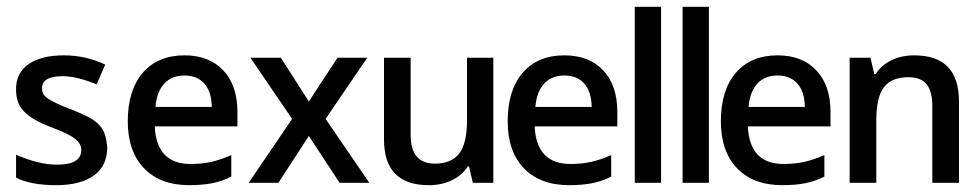

<svg xmlns="http://www.w3.org/2000/svg" viewBox="-20 -536 2852 562"><path d="M294 -105Q294 -51 255 -22.5Q216 6 144 6Q70 6 27 -16V-83Q94 -54 147 -54Q218 -54 218 -97Q218 -115 200 -129.5Q182 -144 134 -162Q102 -174 81.5 -186Q61 -198 49 -211Q37 -224 32 -239.5Q27 -255 27 -275Q27 -323 64 -348.5Q101 -374 167 -374Q231 -374 288 -347L263 -289Q204 -313 164 -313Q103 -313 103 -278Q103 -269 106.5 -262Q110 -255 119 -248.5Q128 -242 144.5 -234Q161 -226 188 -216Q221 -203 241 -192Q261 -181 272 -168.5Q283 -156 287.5 -141Q292 -126 294 -105Z M534 6Q449 6 401.5 -43.5Q354 -93 354 -181Q354 -272 398 -323Q442 -374 520 -374Q592 -374 633.5 -330Q675 -286 675 -208V-166H433Q438 -56 538 -56Q570 -56 597.5 -62Q625 -68 657 -82V-19Q629 -5 600 0.5Q571 6 534 6ZM520 -315Q483 -315 461 -291.5Q439 -268 435 -223H600Q599 -268 578 -291.5Q557 -315 520 -315Z M835 -188 713 -367H802L884 -239L968 -367H1055L933 -188L1061 -1H974L884 -138L795 -1H708Z M1364 -1 1353 -49H1349Q1333 -23 1303 -8.5Q1273 6 1235 6Q1104 6 1104 -128V-367H1182V-141Q1182 -57 1253 -57Q1301 -57 1324 -86.5Q1347 -116 1347 -185V-367H1424V-1Z M1646 6Q1561 6 1513.5 -43.5Q1466 -93 1466 -181Q1466 -272 1510 -323Q1554 -374 1632 -374Q1704 -374 1745.5 -330Q1787 -286 1787 -208V-166H1545Q1550 -56 1650 -56Q1682 -56 1709.5 -62Q1737 -68 1769 -82V-19Q1741 -5 1712 0.5Q1683 6 1646 6ZM1632 -315Q1595 -315 1573 -291.5Q1551 -268 1547 -223H1712Q1711 -268 1690 -291.5Q1669 -315 1632 -315Z M1915 -1H1838V-516H1915Z M2055 -1H1978V-516H2055Z M2270 6Q2185 6 2137.5 -43.5Q2090 -93 2090 -181Q2090 -272 2134 -323Q2178 -374 2256 -374Q2328 -374 2369.5 -330Q2411 -286 2411 -208V-166H2169Q2174 -56 2274 -56Q2306 -56 2333.5 -62Q2361 -68 2393 -82V-19Q2365 -5 2336 0.5Q2307 6 2270 6ZM2256 -315Q2219 -315 2197 -291.5Q2175 -268 2171 -223H2336Q2335 -268 2314 -291.5Q2293 -315 2256 -315Z M2787 -1H2709V-226Q2709 -268 2692.5 -289Q2676 -310 2639 -310Q2590 -310 2567.5 -281Q2545 -252 2545 -183V-1H2467V-367H2528L2539 -319H2543Q2559 -345 2589 -359.5Q2619 -374 2656 -374Q2787 -374 2787 -239Z"/></svg>

Font: Shorif Bongobondhu UNICODE
Style: Bold
Weight: 700
Designer: Shorif Uddin Shishir, Shorif art & Design, e-mail : shorifart@gmail.com, facebook : Shorif2001
Foundry: Lipighor Font Foundry
Version: Designed By Shorif Uddin Shishir | Build By Niladri